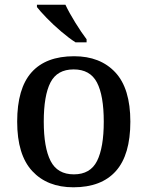

<svg xmlns="http://www.w3.org/2000/svg" viewBox="-20 -786 627 816"><path d="M292 10Q181 10 117 -59Q53 -128 53 -269Q53 -410 114 -478.5Q175 -547 295 -547Q406 -547 470 -478.5Q534 -410 534 -269Q534 -128 472.5 -59Q411 10 292 10ZM294 -45Q364 -45 392.5 -102Q421 -159 421 -269Q421 -380 392 -435.5Q363 -491 293 -491Q223 -491 194.5 -435.5Q166 -380 166 -269Q166 -159 195 -102Q224 -45 294 -45ZM301 -606Q273 -624 239.5 -652.5Q206 -681 178 -710Q150 -739 137 -756V-766H258Q274 -732 300 -690Q326 -648 348 -619V-606Z"/></svg>

Font: Noto Serif Toto Medium
Style: Regular
Weight: 500
Designer: Monotype Design Team
Foundry: Monotype Imaging Inc.
Version: Version 2.001; ttfautohint (v1.8.4.7-5d5b)